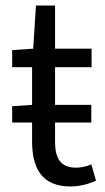

<svg xmlns="http://www.w3.org/2000/svg" viewBox="-20 -662 378 694"><path d="M235 12C268 12 301 3 327 -9L310 -68C290 -59 272 -56 254 -56C199 -56 179 -90 179 -149V-219H310V-283H179V-419H311V-486H179V-642H110L100 -486L24 -481V-419H96V-283L24 -278V-219H96V-151C96 -54 131 12 235 12Z"/></svg>

Font: DAIFUKU Sans
Style: Regular
Weight: 400
Designer: Original font ‘Source Han Sans JP’ : Paul D. Hunt
Foundry: Daifuku
Version: Version 1.000